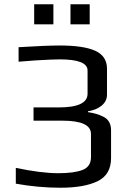

<svg xmlns="http://www.w3.org/2000/svg" viewBox="-20 -869 620 899"><path d="M54 0ZM54 -9V-83Q173 -58 253 -58Q328 -58 367 -73.5Q406 -89 406 -133V-242Q406 -304 272 -304H137V-366H255Q390 -366 390 -430V-539Q390 -591 260 -591Q225 -591 143 -586L67 -580V-648Q197 -656 259 -656Q372 -656 426.5 -631Q481 -606 481 -547V-426Q481 -395 456 -374.5Q431 -354 392 -348V-344Q416 -340 431.5 -335.5Q447 -331 465 -322Q500 -304 500 -259V-129Q500 -51 437 -20.5Q374 10 263 10Q159 10 54 -9ZM140 -849H230V-755H140ZM310 -849H400V-755H310Z"/></svg>

Font: Play
Style: Regular
Weight: 400
Designer: Jonas Hecksher (Cyrillic expansion: Cyreal)
Foundry: Jonas Hecksher, Playtype, e-types AS
Version: Version 2.101; ttfautohint (v1.5.65-e2d9)